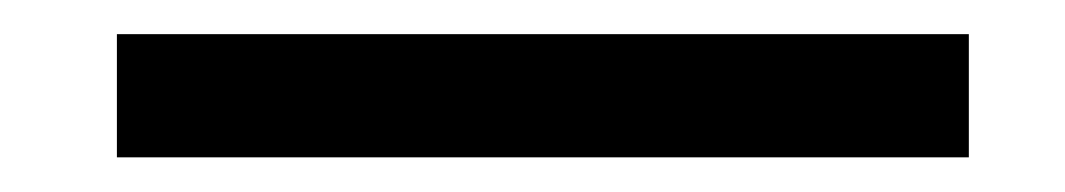

<svg xmlns="http://www.w3.org/2000/svg" viewBox="-20 -690 627 113"><path d="M550.2 -669.9H48.8V-597.4H550.2Z"/></svg>

Font: SaysetthaMai Thin
Style: Regular
Weight: 100
Designer: John M. Durdin
Foundry: Lao Script for Windows
Version: Version 1.101